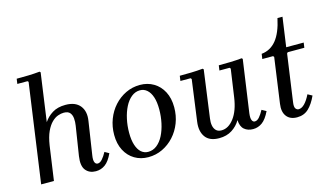

<svg xmlns="http://www.w3.org/2000/svg" viewBox="-87 -1009 2195 1293"><g transform="rotate(-15 1011.0 -363.0)"><path d="M532 -101 562 -84Q538 -32 509 -11Q480 10 444 10Q399 10 374 -20.5Q349 -51 359 -118L391 -322Q395 -347 393 -371.5Q391 -396 378 -411.5Q365 -427 335 -427Q317 -427 295 -419.5Q273 -412 251.5 -391Q230 -370 213 -333.5Q196 -297 187 -239L153 0H64L161 -689L155 -695H84L89 -730Q130 -730 170 -731Q210 -732 250 -736L256 -730L209 -395Q231 -429 268 -452Q305 -475 360 -475Q429 -475 461 -435Q493 -395 482 -329L447 -99Q442 -67 448.5 -52Q455 -37 469 -37Q485 -37 501 -55Q517 -73 532 -101Z M879 -475Q932 -475 974 -450Q1016 -425 1040 -379Q1064 -333 1064 -270Q1064 -212 1044.5 -161.5Q1025 -111 990 -72.5Q955 -34 909 -12Q863 10 810 10Q757 10 715 -15Q673 -40 649 -86Q625 -132 625 -194Q625 -252 644.5 -303Q664 -354 699 -392.5Q734 -431 780 -453Q826 -475 879 -475ZM818 -25Q852 -25 879 -46.5Q906 -68 924.5 -104.5Q943 -141 953 -187.5Q963 -234 963 -283Q963 -334 951.5 -368.5Q940 -403 919 -421.5Q898 -440 870 -440Q837 -440 810 -418Q783 -396 764.5 -359.5Q746 -323 736 -277Q726 -231 726 -182Q726 -131 737.5 -96Q749 -61 769.5 -43Q790 -25 818 -25Z M1627 -101 1658 -84Q1633 -32 1604 -11Q1575 10 1540 10Q1503 10 1479 -10.5Q1455 -31 1453 -76Q1431 -38 1393.5 -14Q1356 10 1304 10Q1237 10 1208 -30Q1179 -70 1188 -136L1227 -423L1221 -430H1150L1155 -465Q1196 -465 1236 -466Q1276 -467 1316 -471L1322 -465L1277 -135Q1273 -108 1277 -86Q1281 -64 1294.5 -50.5Q1308 -37 1332 -37Q1381 -37 1419.5 -88Q1458 -139 1471 -229L1499 -423L1493 -430H1422L1427 -465Q1468 -465 1508 -466Q1548 -467 1588 -471L1594 -465L1542 -99Q1538 -67 1544.5 -52Q1551 -37 1564 -37Q1581 -37 1596.5 -55Q1612 -73 1627 -101Z M1847 10Q1798 10 1774 -21.5Q1750 -53 1758 -108L1802 -423L1796 -430H1721L1726 -465Q1788 -471 1829 -521Q1870 -571 1891 -670H1926L1897 -465H2019L2014 -430H1898L1892 -423L1846 -97Q1841 -64 1849.5 -52Q1858 -40 1871 -40Q1892 -40 1913 -61.5Q1934 -83 1953 -122L1984 -105Q1959 -50 1927 -20Q1895 10 1847 10Z"/></g></svg>

Font: Brygada 1918 Medium
Style: Italic
Weight: 500
Italic angle: -8°
Designer: Mateusz Machalski | Borys Kosmynka | Przemek Hoffer
Foundry: NIEPODLEGLA 2018
Version: Version 3.006